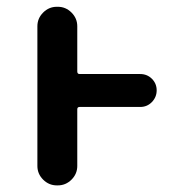

<svg xmlns="http://www.w3.org/2000/svg" viewBox="-20 -568 540 569"><path d="M148.4 -18.6Q125 -18.6 107.9 -35.6Q90.8 -52.7 90.8 -76.2V-490.2Q90.8 -513.7 107.9 -530.8Q125 -547.9 148.4 -547.9H151.4Q174.8 -547.9 191.9 -530.8Q209 -513.7 209 -490.2V-356.4Q209 -348.6 215.8 -348.6H395.5Q416 -348.6 430.2 -334.5Q444.3 -320.3 444.3 -300.3Q444.3 -280.3 430.2 -265.6Q416 -251 395.5 -251H215.8Q209 -251 209 -244.1V-76.2Q209 -52.7 191.9 -35.6Q174.8 -18.6 151.4 -18.6Z"/></svg>

Font: Rounded Mgen+ 2m medium
Style: Regular
Weight: 500
Designer: [Source Han Sans]
Ryoko NISHIZUKA  (kana & ideographs); Paul D. Hunt (Latin, Greek & Cyrillic); Wenlong ZHANG  (bopomofo
Version: Version 1.059.20150602